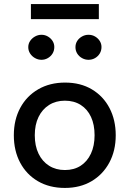

<svg xmlns="http://www.w3.org/2000/svg" viewBox="-20 -917 637 944"><path d="M299 7Q223 7 166.5 -26Q110 -59 79 -117.5Q48 -176 48 -252Q48 -328 79.5 -386.5Q111 -445 168 -478Q225 -511 300 -511Q376 -511 432 -477.5Q488 -444 518.5 -385.5Q549 -327 549 -252Q549 -176 517.5 -117.5Q486 -59 430 -26Q374 7 299 7ZM299 -81Q344 -81 376.5 -102Q409 -123 427 -161.5Q445 -200 445 -252Q445 -304 427.5 -342Q410 -380 377 -401Q344 -422 299 -422Q255 -422 221.5 -401Q188 -380 169.5 -342Q151 -304 151 -252Q151 -200 169.5 -161.5Q188 -123 221.5 -102Q255 -81 299 -81ZM184 -623Q167 -623 152 -631.5Q137 -640 128 -654Q119 -668 119 -685Q119 -702 128 -715.5Q137 -729 152 -737.5Q167 -746 184 -746Q201 -746 215.5 -737.5Q230 -729 238.5 -715.5Q247 -702 247 -686Q247 -668 238.5 -654Q230 -640 215.5 -631.5Q201 -623 184 -623ZM415 -623Q398 -623 383 -631.5Q368 -640 359.5 -654Q351 -668 351 -685Q351 -702 359.5 -715.5Q368 -729 383 -737.5Q398 -746 415 -746Q433 -746 447.5 -737.5Q462 -729 470.5 -715.5Q479 -702 479 -686Q479 -668 470.5 -654Q462 -640 447.5 -631.5Q433 -623 415 -623ZM132 -823V-897H466V-823Z"/></svg>

Font: REM
Style: Regular
Weight: 400
Designer: Octavio Pardo
Foundry: Ashler Design
Version: Version 1.005;gftools[0.9.28]